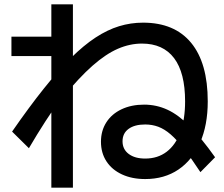

<svg xmlns="http://www.w3.org/2000/svg" viewBox="-20 -805 1040 890"><path d="M653 25Q592 25 545.5 3.5Q499 -18 473.5 -57Q448 -96 448 -148Q448 -199 473 -238Q498 -277 543.5 -298.5Q589 -320 648 -320Q705 -320 756 -296.5Q807 -273 860 -219.5Q913 -166 977 -76L909 -7Q867 -71 833.5 -114Q800 -157 771 -182Q742 -207 713.5 -217.5Q685 -228 653 -228Q604 -228 576 -207.5Q548 -187 548 -150Q548 -113 576.5 -91.5Q605 -70 653 -70Q711 -70 752.5 -101.5Q794 -133 816 -192.5Q838 -252 838 -335Q838 -468 787 -535.5Q736 -603 638 -603Q582 -603 526.5 -579Q471 -555 409 -500.5Q347 -446 271 -353H266Q229 -302 190.5 -242.5Q152 -183 114 -118L36 -195Q115 -309 182.5 -393.5Q250 -478 309 -536.5Q368 -595 423 -631Q478 -667 532 -683.5Q586 -700 643 -700Q789 -700 866 -606.5Q943 -513 943 -335Q943 -225 907.5 -144Q872 -63 807 -19Q742 25 653 25ZM218 65V-545H33V-635H218V-785H318V65Z"/></svg>

Font: M PLUS 1 Thin Medium
Style: Regular
Weight: 500
Version: Version 1.001